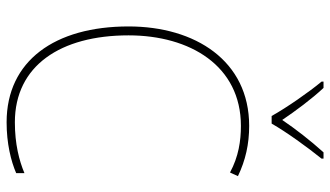

<svg xmlns="http://www.w3.org/2000/svg" viewBox="-229 -760 999 581"><g transform="rotate(90 270.5 -469.5)"><path d="M331 -792H354C379 -836 426 -901 460 -943V-949H441C405 -909 370 -864 343 -824C316 -864 279 -914 246 -949H227V-943C258 -906 306 -837 331 -792ZM361 -699C406 -699 454 -692 502 -666L513 -690C465 -713 416 -724 361 -724C164 -724 60 -561 60 -359C60 -136 164 10 350 10C414 10 467 -3 504 -19V-44C466 -28 416 -15 350 -15C179 -15 87 -153 87 -359C87 -545 179 -699 361 -699Z"/></g></svg>

Font: Noto Sans Ethiopic SemiCondensed Thin
Style: Regular
Weight: 100
Width: 4
Designer: Monotype Design Team
Foundry: Monotype Imaging Inc.
Version: Version 2.102